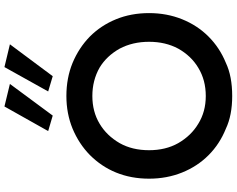

<svg xmlns="http://www.w3.org/2000/svg" viewBox="-118 -906 1040 843"><g transform="rotate(-90 401.5 -485.0)"><path d="M247 -793 315 -773 454 -961 355 -985ZM421 -793 488 -773 628 -961 528 -985ZM194 -222Q163 -277 163 -350Q163 -424 194 -479Q227 -536 279 -567Q332 -599 401 -599Q470 -599 526 -567Q577 -536 609 -479Q639 -422 639 -350Q639 -278 609 -222Q577 -165 525 -134Q471 -101 401 -101Q332 -101 279 -134Q227 -165 194 -222ZM38 -350Q38 -272 65 -205Q92 -138 141 -89Q190 -40 257 -13Q316 15 401 15Q488 15 547 -13Q613 -40 662 -89Q711 -138 738 -205Q765 -272 765 -350Q765 -429 738 -495Q711 -561 662 -610Q613 -658 546 -686Q480 -713 401 -713Q324 -713 258 -686Q191 -658 142 -610Q91 -559 65 -495Q38 -429 38 -350Z"/></g></svg>

Font: NM-font
Style: Medium
Weight: 500
Designer: ""
Foundry: ""
Version: ""